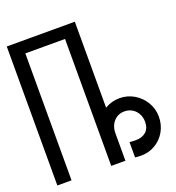

<svg xmlns="http://www.w3.org/2000/svg" viewBox="-132 -831 864 941"><g transform="rotate(-20 300.0 -361.0)"><path d="M8 -725H363V-276.5Q397.5 -298 440 -298Q481 -298 515.5 -277.5Q550 -257 570.5 -222.5Q591 -188 591 -147Q591 -106 571.8 -71.5Q552.5 -37 519 -17Q485.5 3 445 3Q427 3 413 1V-79Q427 -77 445 -77Q479 -77 499 -94.8Q519 -112.5 519 -147Q519 -169 509.2 -187.8Q499.5 -206.5 481.5 -217.8Q463.5 -229 440 -229Q416.5 -229 399 -217.2Q381.5 -205.5 372.2 -186.2Q363 -167 363 -144V0H289V-662H82V0H8Z"/></g></svg>

Font: JuliaMono Light
Style: Regular
Weight: 300
Monospace: yes
Designer: cormullion
Foundry: corm
Version: Version 0.054; ttfautohint (v1.8.4)